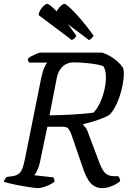

<svg xmlns="http://www.w3.org/2000/svg" viewBox="-30 -977 677 997"><path d="M164 0Q159 0 141.5 -2.5Q124 -5 101.5 -8.5Q79 -12 57 -16.5Q35 -21 16.5 -25.5Q-2 -30 -10 -33Q-8 -42 -2.5 -49.5Q3 -57 4 -58L34 -62Q54 -65 66 -73.5Q78 -82 86 -101.5Q94 -121 101 -159L184 -572Q191 -606 200.5 -627Q210 -648 216 -652H121Q118 -656 116.5 -661Q115 -666 115 -672Q121 -679 134.5 -686Q148 -693 161.5 -698.5Q175 -704 181 -704H500Q522 -697 542.5 -685Q563 -673 580 -658Q597 -643 608 -626Q611 -621 612 -612.5Q613 -604 613 -593Q613 -566 606.5 -534Q600 -502 589.5 -471.5Q579 -441 565 -416.5Q551 -392 536 -379Q522 -371 499.5 -362Q477 -353 451.5 -345.5Q426 -338 403 -333L402 -328Q413 -318 419 -307.5Q425 -297 433 -273L483 -140Q496 -103 512.5 -82.5Q529 -62 566 -62H584Q589 -57 591.5 -49.5Q594 -42 594 -36Q573 -19 547 -9.5Q521 0 502 0Q465 0 440.5 -26.5Q416 -53 397 -115L342 -275Q336 -294 327 -306.5Q318 -319 296 -319H216L177 -133Q172 -110 163.5 -92.5Q155 -75 148 -67L247 -56Q249 -54 251 -47.5Q253 -41 253 -33Q236 -20 209.5 -10Q183 0 164 0ZM227 -378Q289 -379 350.5 -382.5Q412 -386 455 -392Q475 -412 489.5 -443.5Q504 -475 512 -510Q520 -545 520 -576Q520 -595 516.5 -609.5Q513 -624 506 -634Q489 -640 464 -644Q439 -648 410 -650.5Q381 -653 353 -653Q329 -653 311 -643Q293 -633 281.5 -615Q270 -597 265 -573ZM432 -769 259 -899Q261 -914 269.5 -927Q278 -940 288.5 -948.5Q299 -957 304 -957Q311 -957 333.5 -936.5Q356 -916 388 -879Q420 -842 456 -792Q454 -786 446 -778.5Q438 -771 432 -769ZM343 -769 170 -899Q172 -913 180 -926Q188 -939 198.5 -948Q209 -957 215 -957Q223 -957 246 -936Q269 -915 301 -877.5Q333 -840 366 -792Q365 -787 358 -779.5Q351 -772 343 -769Z"/></svg>

Font: Texturina Medium 12pt
Style: Italic
Weight: 400
Italic angle: -11°
Version: Version 1.002